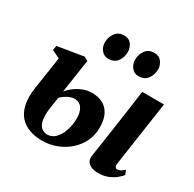

<svg xmlns="http://www.w3.org/2000/svg" viewBox="-169 -947 1144 1135"><g transform="rotate(30 403.0 -380.0)"><path d="M636 11Q610 11 590.8 3Q571.5 -5 561.8 -20Q552 -35 555 -58Q556.5 -68.5 559.2 -86.5Q562 -104.5 565.8 -129.5Q569.5 -154.5 574.2 -186.2Q579 -218 584.5 -256Q590 -294 596.2 -337.8Q602.5 -381.5 609.5 -430.8Q616.5 -480 623.5 -535H772.5L708.5 -98Q706 -80 710.5 -72Q715 -64 724.5 -64Q735 -64 745.2 -69.2Q755.5 -74.5 770.5 -88L783 -59.5Q773.5 -47 754 -30.5Q734.5 -14 705 -1.5Q675.5 11 636 11ZM253.5 11Q206 11 167 -3Q128 -17 101.5 -46.8Q75 -76.5 64.8 -123.8Q54.5 -171 64 -237.5L97.5 -459.5L43 -486L48.5 -516.5L225 -545.5L251.5 -531L217.5 -303.5Q233.5 -323 257 -340.8Q280.5 -358.5 310 -370.2Q339.5 -382 371.5 -382Q410.5 -382 442.2 -366.8Q474 -351.5 493 -317Q512 -282.5 512 -224.5Q512 -173.5 491 -130.5Q470 -87.5 433.8 -55.8Q397.5 -24 351 -6.5Q304.5 11 253.5 11ZM262.5 -35.5Q295 -35.5 318.5 -60Q342 -84.5 354.8 -123.8Q367.5 -163 367.5 -207Q367.5 -248 350.2 -274Q333 -300 297 -300Q284 -300 268.5 -294Q253 -288 238 -278.2Q223 -268.5 211.5 -256Q208 -236 205 -214.5Q202 -193 198.5 -168Q193 -120 200.2 -90.8Q207.5 -61.5 224.2 -48.5Q241 -35.5 262.5 -35.5ZM350.5 -604Q321.5 -604 303.5 -627Q285.5 -650 286 -679.5Q286.5 -717 307.5 -744Q328.5 -771 365 -771Q399 -771 415.8 -747.8Q432.5 -724.5 432.5 -697Q432.5 -659.5 412.2 -631.8Q392 -604 350.5 -604ZM557 -604Q528 -604 510 -627Q492 -650 492 -679.5Q492.5 -717 513.2 -744Q534 -771 571 -771Q604.5 -771 621.8 -747.8Q639 -724.5 639 -697Q638.5 -659.5 618 -631.8Q597.5 -604 557 -604Z"/></g></svg>

Font: Merriweather 72pt ExtraBold
Style: Italic
Weight: 800
Italic angle: -7.8°
Version: Version 2.101